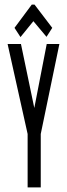

<svg xmlns="http://www.w3.org/2000/svg" viewBox="-20 -814 290 834"><path d="M100 0V-232L13 -623H71L129 -345L183 -623H238L157 -232V0ZM69 -653 43 -693 118 -794H130L207 -693L182 -654L125 -722Z"/></svg>

Font: Inconsolata UltraCondensed Medium
Style: Regular
Weight: 500
Width: 1
Monospace: yes
Designer: Raph Levien, Cyreal, Brenton Simpson
Foundry: Raph Levien, Cyreal, Google
Version: Version 3.001; ttfautohint (v1.8.2.53-6de2)